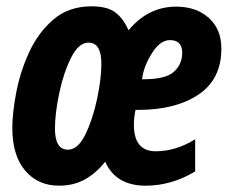

<svg xmlns="http://www.w3.org/2000/svg" viewBox="-20 -578 730 608"><path d="M313 -66Q347 10 441 10Q523 10 598 -35V-137Q537 -99 473 -99Q404 -99 404 -183Q404 -205 409 -230H418Q536 -230 608.5 -278.5Q681 -327 681 -424Q681 -486 641 -521.5Q601 -557 538 -557Q449 -557 387 -482Q371 -519 345.5 -538.5Q320 -558 270 -558Q198 -558 149.5 -516.5Q101 -475 72.5 -413Q44 -351 31.5 -285.5Q19 -220 19 -173Q19 -86 59.5 -38Q100 10 167 10Q214 10 250 -10.5Q286 -31 313 -66ZM518 -451Q557 -451 557 -411Q557 -375 531 -351Q505 -327 434 -327H430Q434 -366 460.5 -408.5Q487 -451 518 -451ZM154 -171Q154 -218 167.5 -282.5Q181 -347 205 -395Q229 -443 260 -443Q301 -443 301 -376Q301 -329 287.5 -265Q274 -201 250.5 -152.5Q227 -104 195 -104Q154 -104 154 -171Z"/></svg>

Font: Noto Sans UI Condensed ExtraBold
Style: Italic
Weight: 800
Width: 3
Designer: Monotype Design Team
Foundry: Monotype Imaging Inc.
Version: 1.001